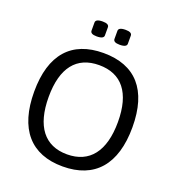

<svg xmlns="http://www.w3.org/2000/svg" viewBox="-155 -1003 1041 1133"><g transform="rotate(20 365.5 -436.5)"><path d="M296 -879C264 -879 252 -870 252 -857V-806C252 -792 264 -784 292 -784C324 -784 336 -793 336 -806V-857C336 -871 324 -879 296 -879ZM440 -879C408 -879 396 -870 396 -857V-806C396 -792 408 -784 436 -784C468 -784 480 -793 480 -806V-857C480 -871 468 -879 440 -879ZM365 -706C165 -706 57 -586 57 -352C57 -118 165 6 365 6C566 6 674 -118 674 -352C674 -586 566 -706 365 -706ZM365 -630C506 -630 583 -536 583 -352C583 -168 506 -70 365 -70C224 -70 148 -168 148 -352C148 -536 224 -630 365 -630Z"/></g></svg>

Font: Asap
Style: Regular
Weight: 400
Designer: Pablo Cosgaya
Foundry: Pablo Cosgaya
Version: Version 1.007;PS 001.007;hotconv 1.0.70;makeotf.lib2.5.58329